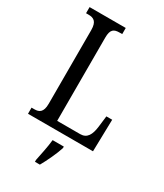

<svg xmlns="http://www.w3.org/2000/svg" viewBox="-228 -803 953 1113"><g transform="rotate(30 249.0 -246.5)"><path d="M28 0H463L468 -214H429L420 -139C413 -84 395 -49 349 -49H195V-606C195 -662 215 -673 253 -673H270V-714H28V-673H44C78 -673 103 -662 103 -603V-110C103 -52 78 -41 47 -41H28ZM202 208V221H235C259 179 290 113 303 71V61H228C223 110 211 163 202 208Z"/></g></svg>

Font: Noto Serif Tamil ExtraCondensed
Style: Italic
Weight: 400
Width: 2
Italic angle: -12°
Designer: Indian Type Foundry, Tom Grace, and the Monotype Design Team
Foundry: Monotype Imaging Inc.
Version: Version 2.003